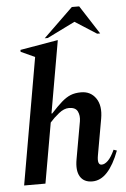

<svg xmlns="http://www.w3.org/2000/svg" viewBox="-61 -960 663 1014"><g transform="rotate(-5 270.5 -453.5)"><path d="M139 0H26L143 -671L69 -705V-715L267 -749H270L203 -366H207Q240 -402 264.5 -423.5Q289 -445 312.5 -454.5Q336 -464 368 -464Q419 -464 446.5 -424Q474 -384 462 -316L428 -124Q419 -74 444 -74Q460 -74 477.5 -91Q495 -108 513 -147L530 -141Q502 -67 466.5 -28.5Q431 10 387 10Q342 10 322.5 -22.5Q303 -55 314 -115L349 -312Q354 -342 343 -364.5Q332 -387 297 -387Q271 -387 243.5 -365Q216 -343 195 -319ZM202 -765 359 -917H398L496 -765H480L366 -838L218 -765Z"/></g></svg>

Font: Spectral SemiBold
Style: Italic
Weight: 600
Italic angle: -10°
Designer: Jean-Baptiste Levee
Foundry: Production Type
Version: Version 2.001